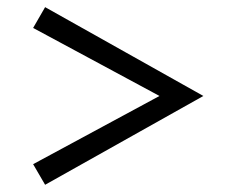

<svg xmlns="http://www.w3.org/2000/svg" viewBox="-20 -595 636 532"><path d="M105 -83 543.5 -329.1 105 -575.2 71.8 -517.6 421.9 -329.1 71.8 -140.1Z"/></svg>

Font: HK Grotesk
Style: Regular
Weight: 400
Designer: Alfredo Marco Pradil and Stefan Peev
Foundry: Hanken Design Co.
Version: Version 1.045;PS 001.045;hotconv 1.0.88;makeotf.lib2.5.64775